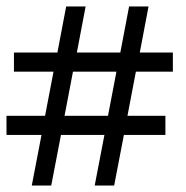

<svg xmlns="http://www.w3.org/2000/svg" viewBox="-22 -540 572 592"><path d="M106 -124H-2V-183H117L143 -319H21V-378H155L182 -520H242L215 -378H349L376 -520H436L409 -378H511V-319H397L371 -183H488V-124H360L330 32H270L300 -124H166L136 32H76ZM311 -183 337 -319H203L177 -183Z"/></svg>

Font: Faustina VF Beta
Style: Italic
Weight: 400
Italic angle: -8°
Designer: Alfonso Garcia
Foundry: Omnibus-Type
Version: Version 1.006